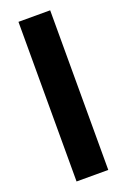

<svg xmlns="http://www.w3.org/2000/svg" viewBox="-147 -809 568 859"><g transform="rotate(-20 136.5 -380.0)"><path d="M212 0H61V-760H212Z"/></g></svg>

Font: Noto Sans Tamil Condensed ExtraBold
Style: Regular
Weight: 800
Width: 3
Designer: Jelle Bosma - Monotype Design Team
Foundry: Monotype Imaging Inc.
Version: Version 2.004; ttfautohint (v1.8.4.7-5d5b)